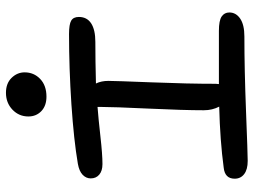

<svg xmlns="http://www.w3.org/2000/svg" viewBox="-124 -774 856 648"><g transform="rotate(-90 304.0 -450.0)"><path d="M301.8 -721.2Q271 -721.2 252.9 -738.5Q234.9 -755.9 234.9 -782.2Q234.9 -814 257.8 -835.9Q280.8 -857.9 314.9 -857.9Q346.7 -857.9 365.2 -838.9Q383.8 -819.8 383.8 -794.9Q383.8 -763.7 361.6 -742.4Q339.4 -721.2 301.8 -721.2ZM85 -42Q55.7 -42 40.3 -54Q24.9 -65.9 24.9 -85.9Q24.9 -119.1 62 -123Q152.8 -135.3 268.1 -138.2Q255.9 -161.6 255.9 -189.9Q255.9 -258.3 261.5 -377Q267.1 -495.6 267.1 -537.1V-548.8Q228.5 -545.9 167.7 -539.1Q106.9 -532.2 74.2 -532.2Q51.3 -532.2 38.6 -543Q25.9 -553.7 25.9 -571.8Q25.9 -587.4 38.1 -599.1Q50.3 -610.8 75.2 -615.2Q155.3 -628.9 276.1 -637Q397 -645 513.2 -645Q545.9 -645 558.3 -637.7Q570.8 -630.4 570.8 -611.8Q570.8 -584.5 549.1 -570.3Q527.3 -556.2 486.8 -556.2Q424.3 -556.2 346.2 -554.2Q355 -536.1 355 -512.2Q355 -490.2 350.1 -366.7Q345.2 -243.2 345.2 -149.9Q345.2 -147.9 344.7 -144.3Q344.2 -140.6 344.2 -139.2H523.9Q558.6 -139.2 572.3 -129.9Q585.9 -120.6 585.9 -104Q585.9 -81.5 565.2 -67.4Q544.4 -53.2 504.9 -53.2Q394 -53.2 250.7 -47.6Q107.4 -42 85 -42Z"/></g></svg>

Font: Shantell Sans Irregular
Style: Regular
Weight: 400
Designer: Stephen Nixon, Anya Danilova, Shantell Martin
Foundry: Arrow Type
Version: Version 1.006;[9816181b4]